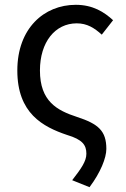

<svg xmlns="http://www.w3.org/2000/svg" viewBox="-20 -577 522 798"><path d="M352 201C398 140 422 79 422 42C422 -33 389 -62 300 -91C217 -118 146 -156 146 -284C146 -402 209 -480 299 -480C342 -480 372 -461 403 -433L450 -493C413 -527 366 -557 295 -557C163 -557 52 -459 52 -284C52 -106 158 -50 259 -16C323 3 339 26 339 62C339 93 318 123 280 172Z"/></svg>

Font: Source Han Sans JP
Style: Regular
Weight: 400
Designer: Ryoko NISHIZUKA 西塚涼子 (kana, bopomofo & ideographs); Paul D. Hunt (Latin, Greek & Cyrillic); Sandoll Communications 산돌커뮤니
Foundry: Adobe
Version: Version 2.004;hotconv 1.0.118;makeotfexe 2.5.65603